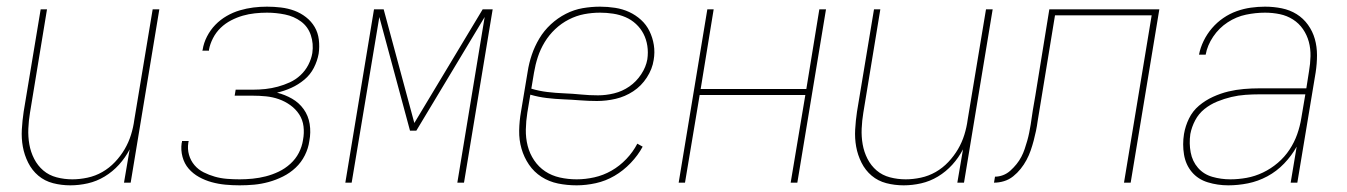

<svg xmlns="http://www.w3.org/2000/svg" viewBox="-20 -548 4040 576"><path d="M191 8Q164 8 139 1.5Q114 -5 95 -21Q76 -37 64.5 -60Q53 -83 48.5 -108Q44 -133 45.5 -159.5Q47 -186 51 -213L102 -520H121L70 -210Q66 -186 65 -162Q64 -138 68 -115Q72 -92 82.5 -71.5Q93 -51 110 -36.5Q127 -22 150 -16Q173 -10 197 -10Q219 -10 242.5 -15Q266 -20 287 -32Q308 -44 325 -62Q342 -80 354 -100.5Q366 -121 373 -143.5Q380 -166 383 -189L438 -520H458L372 0H352L369 -100Q356 -75 337 -54Q318 -33 294 -18.5Q270 -4 243.5 2Q217 8 191 8Z M699 8Q677 8 656 6Q635 4 615 -1.5Q595 -7 577 -17Q559 -27 546 -42Q533 -57 527.5 -77.5Q522 -98 525 -119Q526 -121 526 -122Q526 -123 526 -125H546Q546 -123 545.5 -122Q545 -121 545 -120Q542 -101 547 -83.5Q552 -66 563.5 -52.5Q575 -39 591 -31Q607 -23 624.5 -18Q642 -13 661 -11.5Q680 -10 699 -10Q718 -10 738 -12Q758 -14 777.5 -19Q797 -24 816 -33Q835 -42 851 -56.5Q867 -71 876.5 -89.5Q886 -108 889 -128Q893 -149 890.5 -169Q888 -189 877.5 -205Q867 -221 851 -232.5Q835 -244 816.5 -250.5Q798 -257 778 -259Q758 -261 737 -261H684L687 -279H740Q758 -279 776.5 -281Q795 -283 813.5 -288Q832 -293 849.5 -301Q867 -309 881.5 -322.5Q896 -336 905 -353.5Q914 -371 917 -389Q921 -417 912.5 -442.5Q904 -468 883 -483.5Q862 -499 835 -504.5Q808 -510 781 -510Q763 -510 744.5 -508Q726 -506 708.5 -501Q691 -496 673.5 -487Q656 -478 642 -464.5Q628 -451 619 -433.5Q610 -416 607 -399Q607 -398 607 -397.5Q607 -397 607 -396H587Q587 -397 587.5 -397.5Q588 -398 588 -399Q591 -419 601 -438.5Q611 -458 626 -473.5Q641 -489 660 -500Q679 -511 699.5 -517Q720 -523 740 -525.5Q760 -528 781 -528Q802 -528 823 -525.5Q844 -523 863 -516Q882 -509 898 -496.5Q914 -484 924 -467Q934 -450 936.5 -429Q939 -408 936 -387Q932 -365 921.5 -344.5Q911 -324 893 -309Q875 -294 854 -284.5Q833 -275 811 -270Q835 -264 856 -252Q877 -240 891 -220.5Q905 -201 909 -176Q913 -151 908 -125Q905 -103 894.5 -82Q884 -61 867 -45Q850 -29 829 -18.5Q808 -8 786 -2Q764 4 742.5 6Q721 8 699 8Z M1016 0 1102 -520H1131L1223 -179L1428 -520H1458L1372 0H1352L1434 -497L1229 -156H1210L1118 -497L1035 0Z M1710 8Q1681 8 1654 2.5Q1627 -3 1604.5 -17.5Q1582 -32 1567 -54Q1552 -76 1544.5 -102Q1537 -128 1537.5 -156.5Q1538 -185 1543 -213L1563 -333Q1567 -359 1575.5 -384Q1584 -409 1598 -432.5Q1612 -456 1632.5 -475Q1653 -494 1677.5 -506.5Q1702 -519 1728 -523.5Q1754 -528 1780 -528Q1803 -528 1825.5 -524.5Q1848 -521 1867.5 -512Q1887 -503 1903 -488.5Q1919 -474 1928.5 -454.5Q1938 -435 1941.5 -413Q1945 -391 1941 -368Q1937 -341 1920.5 -315.5Q1904 -290 1879.5 -274Q1855 -258 1827 -251.5Q1799 -245 1771 -245Q1746 -245 1720.5 -247Q1695 -249 1670 -250Q1645 -251 1620 -254Q1595 -257 1571 -264L1562 -210Q1558 -185 1557.5 -159.5Q1557 -134 1563 -110.5Q1569 -87 1582.5 -67Q1596 -47 1615.5 -34Q1635 -21 1659.5 -15.5Q1684 -10 1710 -10Q1736 -10 1763 -16Q1790 -22 1814.5 -36Q1839 -50 1859 -71Q1879 -92 1892 -117L1908 -108Q1894 -82 1872 -59Q1850 -36 1823.5 -20.5Q1797 -5 1767.5 1.5Q1738 8 1710 8ZM1774 -262Q1798 -262 1822.5 -268Q1847 -274 1868 -288.5Q1889 -303 1903.5 -325Q1918 -347 1922 -370Q1925 -391 1922 -410.5Q1919 -430 1910.5 -446.5Q1902 -463 1888 -476Q1874 -489 1856.5 -496.5Q1839 -504 1819.5 -507Q1800 -510 1780 -510Q1756 -510 1732.5 -505.5Q1709 -501 1686.5 -489.5Q1664 -478 1645.5 -460.5Q1627 -443 1614 -421.5Q1601 -400 1593.5 -377Q1586 -354 1582 -330L1574 -282Q1597 -275 1622 -272Q1647 -269 1672.5 -268Q1698 -267 1723 -264.5Q1748 -262 1774 -262Z M2016 0 2102 -520H2121L2082 -281H2399L2438 -520H2458L2372 0H2352L2396 -263H2079L2035 0Z M2691 8Q2664 8 2639 1.5Q2614 -5 2595 -21Q2576 -37 2564.5 -60Q2553 -83 2548.5 -108Q2544 -133 2545.5 -159.5Q2547 -186 2551 -213L2602 -520H2621L2570 -210Q2566 -186 2565 -162Q2564 -138 2568 -115Q2572 -92 2582.5 -71.5Q2593 -51 2610 -36.5Q2627 -22 2650 -16Q2673 -10 2697 -10Q2719 -10 2742.5 -15Q2766 -20 2787 -32Q2808 -44 2825 -62Q2842 -80 2854 -100.5Q2866 -121 2873 -143.5Q2880 -166 2883 -189L2938 -520H2958L2872 0H2852L2869 -100Q2856 -75 2837 -54Q2818 -33 2794 -18.5Q2770 -4 2743.5 2Q2717 8 2691 8Z M2962 0 2965 -18Q2977 -18 2989 -22.5Q3001 -27 3011 -36Q3021 -45 3029.5 -55.5Q3038 -66 3044 -77.5Q3050 -89 3054 -101Q3058 -113 3061.5 -125Q3065 -137 3067.5 -149.5Q3070 -162 3072 -174Q3075 -196 3078.5 -217.5Q3082 -239 3086 -261L3128 -520H3458L3372 0H3352L3435 -502H3145L3105 -258Q3102 -240 3099 -221.5Q3096 -203 3093 -185Q3091 -170 3088 -155.5Q3085 -141 3081 -126Q3077 -111 3072 -96.5Q3067 -82 3059.5 -68Q3052 -54 3042 -41.5Q3032 -29 3019.5 -19Q3007 -9 2992 -4.5Q2977 0 2962 0Z M3665 8Q3633 8 3603.5 -1Q3574 -10 3555.5 -32Q3537 -54 3532 -84.5Q3527 -115 3532 -146Q3536 -170 3547 -192.5Q3558 -215 3577 -231Q3596 -247 3619 -257.5Q3642 -268 3665 -273.5Q3688 -279 3711.5 -281Q3735 -283 3758 -283H3899L3907 -334Q3911 -357 3911.5 -379.5Q3912 -402 3906.5 -422.5Q3901 -443 3889 -460.5Q3877 -478 3859 -489.5Q3841 -501 3819.5 -505.5Q3798 -510 3775 -510Q3747 -510 3718 -504Q3689 -498 3663 -481Q3637 -464 3619.5 -438Q3602 -412 3597 -384H3577Q3581 -405 3591 -425.5Q3601 -446 3616 -463.5Q3631 -481 3650 -494Q3669 -507 3690 -514.5Q3711 -522 3732.5 -525Q3754 -528 3775 -528Q3801 -528 3825.5 -523Q3850 -518 3870 -505.5Q3890 -493 3904 -473.5Q3918 -454 3924.5 -431Q3931 -408 3931 -382.5Q3931 -357 3927 -331L3872 0H3852L3870 -108Q3855 -81 3832.5 -57.5Q3810 -34 3782 -19Q3754 -4 3724 2Q3694 8 3665 8ZM3671 -10Q3695 -10 3720 -14.5Q3745 -19 3769 -30.5Q3793 -42 3813.5 -59.5Q3834 -77 3848.5 -99Q3863 -121 3871.5 -145Q3880 -169 3884 -194L3896 -265H3758Q3738 -265 3716.5 -263.5Q3695 -262 3674 -257Q3653 -252 3632 -243.5Q3611 -235 3593.5 -221Q3576 -207 3565.5 -187Q3555 -167 3551 -146Q3547 -118 3552 -91Q3557 -64 3574 -44.5Q3591 -25 3617 -17.5Q3643 -10 3671 -10Z"/></svg>

Font: Iosevka SS04 Thin
Style: Italic
Weight: 100
Italic angle: -9°
Monospace: yes
Designer: Belleve Invis
Foundry: Belleve Invis
Version: Version 19.0.0; ttfautohint (v1.8.4)